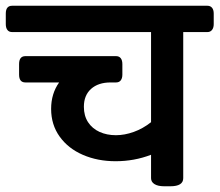

<svg xmlns="http://www.w3.org/2000/svg" viewBox="-51 -650 766 670"><path d="M694.8 -602.5V-565.9Q694.8 -553.2 689 -545.7Q683.1 -538.1 672.9 -538.1H588.4V-28.3Q588.4 0 543.5 0H522Q500 0 488 -7.6Q476.1 -15.1 476.1 -28.3V-109.9Q417.5 -87.4 352.5 -87.4Q289.6 -87.4 238.3 -109.6Q187 -131.8 157.2 -173.3Q127.4 -214.8 127.4 -270Q127.4 -323.2 155.3 -362.3H37.6Q15.6 -362.3 15.6 -389.6V-426.3Q15.6 -454.1 37.6 -454.1H354Q364.7 -454.1 370.4 -446.8Q376 -439.5 376 -426.3V-389.6Q376 -377 370.4 -369.6Q364.7 -362.3 354 -362.3H335Q292 -362.3 266.8 -339.8Q241.7 -317.4 241.7 -277.3Q241.7 -246.1 256.3 -223.6Q271 -201.2 296.4 -189.7Q321.8 -178.2 353.5 -178.2Q383.8 -178.2 415.8 -189.7Q447.8 -201.2 476.1 -223.6V-538.1H-8.8Q-19.5 -538.1 -25.1 -545.4Q-30.8 -552.7 -30.8 -565.9V-602.5Q-30.8 -629.9 -8.8 -629.9H672.9Q683.1 -629.9 689 -622.8Q694.8 -615.7 694.8 -602.5Z"/></svg>

Font: Jaldi
Style: Bold
Weight: 400
Designer: Pablo Cosgaya and Nicolas Silva
Foundry: Omnibus-Type
Version: Version 1.007